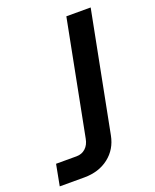

<svg xmlns="http://www.w3.org/2000/svg" viewBox="-272 -577 687 853"><g transform="rotate(-20 72.0 -150.0)"><path d="M42 40 147 -500H262L152 65Q140 127 93 163.5Q46 200 -23 200H-139L-120 100H-23Q2 100 19.5 84Q37 68 42 40Z"/></g></svg>

Font: MedMera Sans Semibold
Style: Italic
Weight: 600
Italic angle: -11°
Designer: Kasper Nordkvist
Foundry: UNCUT.wtf
Version: Version 1.300